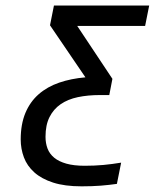

<svg xmlns="http://www.w3.org/2000/svg" viewBox="-20 -510 590 688"><path d="M286.1 -232.9 159.2 -419.4 173.3 -490.2H514.6L500 -417H256.8L382.8 -227.5L371.6 -169.4H337.9Q294.9 -169.4 259 -161.9Q223.1 -154.3 197.5 -136.7Q171.9 -119.1 157.5 -90.6Q143.1 -62 143.1 -20Q143.1 3.4 150.4 22.5Q157.7 41.5 174.3 55.2Q190.9 68.8 217.8 76.4Q244.6 84 283.7 84Q318.8 84 350.6 81.1Q382.3 78.1 414.1 72.8L398.9 148.9Q371.6 152.8 341.1 155.3Q310.5 157.7 272.5 157.7Q211.9 157.7 170.4 144.3Q128.9 130.9 103 107.7Q77.1 84.5 65.7 54Q54.2 23.4 54.2 -10.3Q54.2 -64.9 71 -105.2Q87.9 -145.5 118.7 -172.4Q149.4 -199.2 192.1 -213.9Q234.9 -228.5 286.1 -232.9Z"/></svg>

Font: Code New Roman
Style: Italic
Weight: 400
Italic angle: -11°
Monospace: yes
Designer: Sam Radian
Foundry: Code New Roman
Version: Version 1.508 October 19, 2014